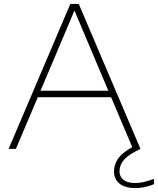

<svg xmlns="http://www.w3.org/2000/svg" viewBox="-20 -760 806 980"><path d="M766 153V180Q718.5 200 672 200Q619 200 590.5 177.5Q562 155 562 115Q562 79 583.2 49Q604.5 19 655 -9L547 -264H173L61 0H24L339 -740H382L697 0Q636.5 28.5 613.2 55.2Q590 82 590 114Q590 142.5 610.5 158.2Q631 174 670 174Q692 174 713.5 169Q735 164 766 153ZM187 -297H533L360 -706Z"/></svg>

Font: Encode Sans Expanded Thin
Style: Regular
Weight: 250
Width: 7
Designer: Multiple Designers
Foundry: Impallari Type
Version: Version 2.000